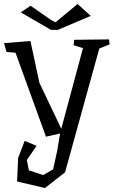

<svg xmlns="http://www.w3.org/2000/svg" viewBox="-20 -709 571 965"><path d="M479 -465 307 157 206 236 95 210 66 203 71 85 104 -1 164 24 115 95 125 147 197 171 247 142 267 51 282 -38 211 -22 58 -444 13 -448 0 -492 133 -503 178 -293 288 -62 397 -467 350 -482 353 -509 528 -511 531 -486ZM236 -609 259 -597 370 -689 436 -629 271 -559H236L84 -647L134 -680Z"/></svg>

Font: Underdog
Style: Regular
Weight: 400
Designer: Sergey Steblina
Foundry: Sergey Steblina, Jovanny Lemonad
Version: Version 1.001; ttfautohint (v0.9)